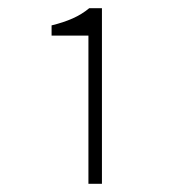

<svg xmlns="http://www.w3.org/2000/svg" viewBox="-20 -900 437 469"><path d="M196 -451V-813H106V-838Q135 -845 157.5 -855Q180 -865 198 -880H229V-451Z"/></svg>

Font: Noto Sans SC Thin Thin
Style: Regular
Weight: 250
Version: Version 2.004-H2;hotconv 1.0.118;makeotfexe 2.5.65603